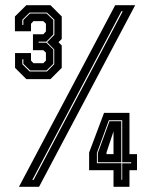

<svg xmlns="http://www.w3.org/2000/svg" viewBox="-20 -720 573 740"><path d="M81.5 -415 38 -458.5V-515.5H99.5V-486.5L109 -476.5H147L157 -486.5V-517L147 -526.5H107V-588H147L157 -599V-628.5L147 -638.5H109L99.5 -628.5V-599.5H37.5V-656.5L81.5 -700H174.5L218 -656.5V-570L205.5 -557.5L218 -544.5V-458.5L174.5 -415ZM94.5 -444.5H161L189 -472.5V-529.5L161.5 -557.5L189.5 -585.5V-644L161 -671.5H94L66 -644V-624H70V-643L95.5 -668H159.5L185.5 -643V-587L158.5 -559.5H129V-555.5H158.5L185.5 -529V-474L159.5 -448.5H96L70 -474V-491.5H66V-472.5ZM53 0 424 -700H501L130.5 0ZM104.5 -26.5H109.5L453 -676.5H448ZM417.5 0V-64H323.5V-132L381 -285H479V-126H508V-64H479V0ZM390.5 -126H417.5V-218H419L390.5 -132.5ZM448 -27H451V-90.5H485.5V-94.5H451V-256.5H399.5L353.5 -130.5V-91H448ZM357 -94.5V-130L402 -253H447.5V-94.5Z"/></svg>

Font: Tourney Thin ExtraBold
Style: Regular
Weight: 800
Version: Version 1.015